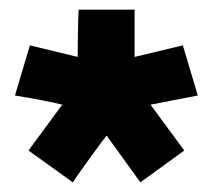

<svg xmlns="http://www.w3.org/2000/svg" viewBox="-20 -792 440 398"><path d="M201 -511Q195 -504 165 -462.5Q135 -421 131 -414L39 -480L109 -575Q94 -579 65 -584.5Q36 -590 17 -593Q16 -593 14 -593.5Q12 -594 11 -594L42 -698L141 -674Q141 -690 141.5 -722Q142 -754 143 -772H259V-674L359 -698L390 -594L292 -575L362 -480L271 -414Z"/></svg>

Font: Palanquin Dark Medium
Style: Regular
Weight: 500
Designer: Pria Ravichandran
Version: Version 1.001